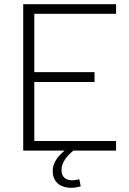

<svg xmlns="http://www.w3.org/2000/svg" viewBox="-20 -720 616 918"><path d="M535 -654V-700H91V0H289C249 33 232 65 232 97C232 158 278 178 320 178C336 178 352 175 366 171L359 137C348 140 337 142 326 142C297 142 274 129 274 92C274 58 299 26 331 0H535V-46H144V-328H432V-375H144V-654Z"/></svg>

Font: Arthouse Owned Light
Style: Regular
Weight: 300
Designer: Jeremy Tribby
Foundry: Tribby Type
Version: Version 1.000;PS 001.000;hotconv 1.0.88;makeotf.lib2.5.64775